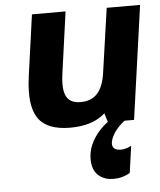

<svg xmlns="http://www.w3.org/2000/svg" viewBox="-53 -546 701 842"><g transform="rotate(-5 297.5 -125.0)"><path d="M409.2 -1V-2L397.5 -40Q342.8 9.8 243.7 9.8Q140.6 9.8 102.3 -47.1Q64 -104 81.5 -230L119.1 -500H267.1L229.5 -230Q219.7 -160.2 236.1 -129.2Q252.4 -98.1 298.8 -98.1Q345.2 -98.1 372.1 -127Q398.9 -155.8 407.7 -217.8L448.2 -500H595.2L524.9 0H482.9Q439 34.2 423.8 73.2Q410.2 109.9 434.1 121.1Q442.4 125 454.6 125Q465.3 125.5 477.3 122.1Q489.3 118.7 496.1 115.2L502.4 111.8L485.8 230Q453.1 250 413.1 250Q377.4 250 353.8 232.7Q330.1 215.3 323.5 187.3Q316.9 159.2 322.5 126.5Q328.1 93.8 351.1 59.3Q374 24.9 409.2 -1Z"/></g></svg>

Font: Fivo Sans
Style: Italic
Weight: 700
Designer: Alexander Slobzheninov
Foundry: Alexander Slobzheninov
Version: 1.0